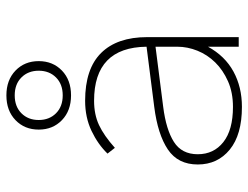

<svg xmlns="http://www.w3.org/2000/svg" viewBox="-108 -658 776 600"><g transform="rotate(-90 280.0 -358.0)"><path d="M246 10Q159 10 112.5 -28Q66 -66 66 -128Q66 -190 113 -221.5Q160 -253 246 -264L434 -288Q432 -452 265 -452Q222 -452 189 -436.5Q156 -421 118 -387L100 -410Q129 -440 171 -460Q213 -480 265 -480Q365 -480 414.5 -430Q464 -380 464 -286V0H434V-96Q405 -43 356.5 -16.5Q308 10 246 10ZM246 -18Q291 -18 326 -33.5Q361 -49 385 -73.5Q409 -98 421.5 -129Q434 -160 434 -192V-260L246 -236Q175 -227 136.5 -202.5Q98 -178 98 -128Q98 -78 136 -48Q174 -18 246 -18ZM282 -524Q234 -524 204.5 -552.5Q175 -581 175 -625Q175 -669 204.5 -697.5Q234 -726 282 -726Q330 -726 359.5 -697.5Q389 -669 389 -625Q389 -581 359.5 -552.5Q330 -524 282 -524ZM282 -550Q317 -550 338 -571Q359 -592 359 -625Q359 -658 338 -679Q317 -700 282 -700Q247 -700 226 -679Q205 -658 205 -625Q205 -592 226 -571Q247 -550 282 -550Z"/></g></svg>

Font: Celebes Thin
Style: Regular
Weight: 250
Designer: Anugrah Pasau
Foundry: Lafontype
Version: Version 1.000; ttfautohint (v1.8.4)